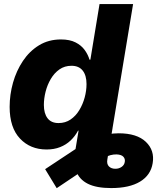

<svg xmlns="http://www.w3.org/2000/svg" viewBox="-20 -748 830 972"><path d="M543 204.1Q468.3 204.1 424.8 182.4Q381.3 160.6 366 118.7Q350.6 76.7 360.8 16.1L379.9 -99.6H549.8L523.4 59.6Q519.5 82.5 531.5 94.5Q543.5 106.4 564 106.4Q582 106.4 595.7 96.9Q609.4 87.4 611.8 71.3Q614.3 55.7 604.2 45.2Q594.2 34.7 570.3 33.7Q555.7 33.2 538.8 37.6Q522 42 497.8 54.7Q473.6 67.4 436 91.3L267.1 204.6L208.5 108.4L378.9 -4.4Q420.4 -32.2 472.7 -52.7Q524.9 -73.2 580.6 -73.2Q672.9 -73.2 718.3 -30Q763.7 13.2 752.9 78.1Q743.2 138.7 689.2 171.4Q635.3 204.1 543 204.1ZM215.8 8.8Q133.3 8.8 81.1 -46.6Q28.8 -102.1 28.8 -207Q28.8 -269 45.9 -329.6Q63 -390.1 96.2 -439.7Q129.4 -489.3 177.7 -518.8Q226.1 -548.3 288.6 -548.3Q333 -548.3 362.3 -533.4Q391.6 -518.6 408.7 -494.9Q425.8 -471.2 433.1 -445.8H437.5L483.9 -727.5H653.8L533.2 0H365.7L380.9 -86.4H375Q359.9 -58.1 337.2 -36.6Q314.5 -15.1 284.2 -3.2Q253.9 8.8 215.8 8.8ZM276.4 -125Q311 -125 337.4 -143.1Q363.8 -161.1 381.6 -190.7Q399.4 -220.2 408.7 -254.6Q418 -289.1 418 -322.3Q418 -366.2 398.7 -390.6Q379.4 -415 341.8 -415Q307.1 -415 281 -396.7Q254.9 -378.4 237.3 -348.6Q219.7 -318.8 210.9 -284.2Q202.1 -249.5 202.1 -216.8Q202.1 -173.8 220.7 -149.4Q239.3 -125 276.4 -125Z"/></svg>

Font: Inter 17pt ExtraBold
Style: Italic
Weight: 800
Italic angle: -9.3988°
Version: Version 4.001;git-66647c0bb